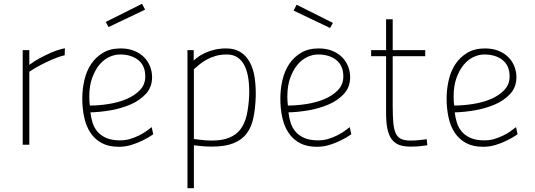

<svg xmlns="http://www.w3.org/2000/svg" viewBox="-20 -765 2827 1015"><path d="M100 -500H135V-422Q160 -441 191 -458Q217 -472 251 -487Q285 -502 323 -510L322 -473Q289 -465 256 -450.5Q223 -436 196 -422Q164 -405 135 -386V0H100Z M615 -23Q643 -23 668 -30.5Q693 -38 715 -49Q737 -60 754 -72Q771 -84 782 -93L790 -55Q763 -36 733 -22Q707 -9 675 1Q643 11 608 11Q555 11 518.5 -8.5Q482 -28 459 -62Q436 -96 425.5 -143Q415 -190 415 -244Q415 -293 426 -341Q437 -389 461.5 -426Q486 -463 524.5 -486Q563 -509 618 -509Q658 -509 689 -496.5Q720 -484 741 -463Q762 -442 773 -414.5Q784 -387 784 -357Q784 -304 751 -268.5Q718 -233 668.5 -212Q619 -191 562.5 -181.5Q506 -172 458 -171Q461 -144 469 -117.5Q477 -91 494.5 -70Q512 -49 541 -36Q570 -23 615 -23ZM455 -207Q501 -207 553 -215Q605 -223 648 -241Q691 -259 719.5 -288.5Q748 -318 748 -361Q748 -418 711 -447.5Q674 -477 614 -477Q586 -477 557 -463.5Q528 -450 505 -422Q482 -394 467 -352.5Q452 -311 452 -254Q452 -231 455 -207ZM731 -745 747 -714 554 -622 539 -649Z M1100 -22Q1156 -22 1193 -37.5Q1230 -53 1252 -82.5Q1274 -112 1284 -155.5Q1294 -199 1297 -255Q1299 -304 1293.5 -345Q1288 -386 1274 -415.5Q1260 -445 1236.5 -461Q1213 -477 1179 -477Q1146 -477 1119 -469Q1092 -461 1071 -449Q1050 -437 1033.5 -423.5Q1017 -410 1005 -399V-30Q1022 -28 1039 -26Q1053 -24 1069.5 -23Q1086 -22 1100 -22ZM1176 -509Q1221 -509 1251.5 -489.5Q1282 -470 1300.5 -436Q1319 -402 1326 -356Q1333 -310 1332 -256Q1330 -191 1319.5 -141.5Q1309 -92 1283.5 -58.5Q1258 -25 1213.5 -7.5Q1169 10 1100 10Q1069 10 1045.5 7.5Q1022 5 1005 3V230H971V-500H1004V-445Q1014 -455 1030 -466Q1046 -477 1067 -486.5Q1088 -496 1115.5 -502.5Q1143 -509 1176 -509Z M1662 -23Q1690 -23 1715 -30.5Q1740 -38 1762 -49Q1784 -60 1801 -72Q1818 -84 1829 -93L1837 -55Q1810 -36 1780 -22Q1754 -9 1722 1Q1690 11 1655 11Q1602 11 1565.5 -8.5Q1529 -28 1506 -62Q1483 -96 1472.5 -143Q1462 -190 1462 -244Q1462 -293 1473 -341Q1484 -389 1508.5 -426Q1533 -463 1571.5 -486Q1610 -509 1665 -509Q1705 -509 1736 -496.5Q1767 -484 1788 -463Q1809 -442 1820 -414.5Q1831 -387 1831 -357Q1831 -304 1798 -268.5Q1765 -233 1715.5 -212Q1666 -191 1609.5 -181.5Q1553 -172 1505 -171Q1508 -144 1516 -117.5Q1524 -91 1541.5 -70Q1559 -49 1588 -36Q1617 -23 1662 -23ZM1502 -207Q1548 -207 1600 -215Q1652 -223 1695 -241Q1738 -259 1766.5 -288.5Q1795 -318 1795 -361Q1795 -418 1758 -447.5Q1721 -477 1661 -477Q1633 -477 1604 -463.5Q1575 -450 1552 -422Q1529 -394 1514 -352.5Q1499 -311 1499 -254Q1499 -231 1502 -207ZM1740 -644 1725 -617 1532 -709 1548 -740Z M2056 -468V-206Q2056 -154 2059 -118.5Q2062 -83 2071.5 -61.5Q2081 -40 2099.5 -31Q2118 -22 2148 -22Q2159 -22 2173.5 -22.5Q2188 -23 2202 -25Q2218 -27 2236 -29L2239 3Q2223 5 2207 7Q2193 9 2177 9.5Q2161 10 2148 10Q2114 10 2090 1Q2066 -8 2050.5 -29Q2035 -50 2028 -84Q2021 -118 2021 -168V-468H1942V-500H2021V-663H2056V-500H2228V-468Z M2541 -23Q2569 -23 2594 -30.5Q2619 -38 2641 -49Q2663 -60 2680 -72Q2697 -84 2708 -93L2716 -55Q2689 -36 2659 -22Q2633 -9 2601 1Q2569 11 2534 11Q2481 11 2444.5 -8.5Q2408 -28 2385 -62Q2362 -96 2351.5 -143Q2341 -190 2341 -244Q2341 -293 2352 -341Q2363 -389 2387.5 -426Q2412 -463 2450.5 -486Q2489 -509 2544 -509Q2584 -509 2615 -496.5Q2646 -484 2667 -463Q2688 -442 2699 -414.5Q2710 -387 2710 -357Q2710 -304 2677 -268.5Q2644 -233 2594.5 -212Q2545 -191 2488.5 -181.5Q2432 -172 2384 -171Q2387 -144 2395 -117.5Q2403 -91 2420.5 -70Q2438 -49 2467 -36Q2496 -23 2541 -23ZM2381 -207Q2427 -207 2479 -215Q2531 -223 2574 -241Q2617 -259 2645.5 -288.5Q2674 -318 2674 -361Q2674 -418 2637 -447.5Q2600 -477 2540 -477Q2512 -477 2483 -463.5Q2454 -450 2431 -422Q2408 -394 2393 -352.5Q2378 -311 2378 -254Q2378 -231 2381 -207Z"/></svg>

Font: Panefresco 1wt
Style: Regular
Weight: 250
Version: Version 1.000